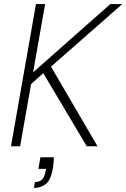

<svg xmlns="http://www.w3.org/2000/svg" viewBox="-20 -720 622 945"><path d="M34 0 157 -700H202L143 -364L523 -700H582L231 -392L460 0H407L193 -360L133 -306L79 0ZM147 205 152 176Q176 176 188 162.5Q200 149 204 124L207 111H169L179 54H245Q245 69 243.5 83.5Q242 98 240 110Q230 166 205.5 185.5Q181 205 147 205Z"/></svg>

Font: DM Sans 16pt ExtraLight
Style: Italic
Weight: 250
Italic angle: -10°
Version: Version 4.004;gftools[0.9.30]